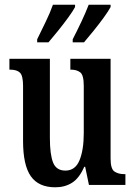

<svg xmlns="http://www.w3.org/2000/svg" viewBox="-20 -786 574 816"><path d="M215 10Q144 10 111 -37Q78 -84 78 -187V-421Q78 -464 65 -477Q52 -490 23 -490H20V-536H192V-200Q192 -130 205.5 -95.5Q219 -61 258 -61Q300 -61 318 -105Q336 -149 336 -220V-421Q336 -467 321 -478.5Q306 -490 282 -490H279V-536H450V-112Q450 -68 466.5 -57Q483 -46 507 -46H513V0H358L342 -77H338Q317 -29 286.5 -9.5Q256 10 215 10ZM289 -619Q308 -656 326 -694Q344 -732 357 -766H450V-756Q441 -739 421 -711.5Q401 -684 378 -655.5Q355 -627 337 -606H289ZM138 -619Q156 -656 174.5 -694Q193 -732 205 -766H299V-756Q290 -739 270 -711.5Q250 -684 227 -655.5Q204 -627 186 -606H138Z"/></svg>

Font: Noto Serif Georgian ExtraCondensed SemiBold
Style: Regular
Weight: 600
Width: 2
Designer: Monotype Design Team, Akaki Razmadze
Foundry: Google LLC
Version: Version 2.003; ttfautohint (v1.8.4.7-5d5b)